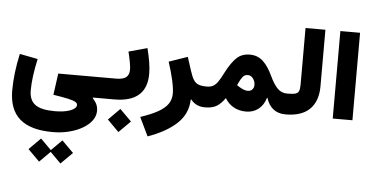

<svg xmlns="http://www.w3.org/2000/svg" viewBox="-71 -842 2953 1531"><g transform="rotate(5 1406.0 -76.5)"><path d="M198.2 454.1 290.5 361.3 376 446.8 461.4 361.3 554.2 454.1 461.4 546.4 376 460.9 290.5 546.4ZM673.3 4.9Q696.3 30.3 706.1 53Q715.8 75.7 715.8 104Q715.8 144.5 689.5 180.4Q663.1 216.3 616.5 243.7Q569.8 271 508.5 286.6Q447.3 302.2 377.9 302.2Q201.2 302.2 114.5 227.5Q27.8 152.8 27.8 -0.5Q27.8 -137.2 63 -295.9L208 -267.6Q191.9 -195.8 183.3 -131.1Q174.8 -66.4 174.8 -14.2Q174.8 64.5 222.9 99.6Q271 134.8 379.9 134.8Q456.1 134.8 504.4 116.5Q552.7 98.1 552.7 69.3Q552.7 56.2 535.9 46.1Q519 36.1 476.6 26.6Q434.1 17.1 357.9 5.4L381.8 -166.5H764.6V0H673.3Z M808.1 164.1 899.9 71.3 992.7 164.1 899.9 256.3ZM1072.8 -430.7Q1104.5 -306.2 1104.5 -227.5Q1104.5 0 844.7 0H764.6Q742.2 0 742.2 -84Q742.2 -166.5 764.6 -166.5H844.7Q899.9 -166.5 924.6 -186Q949.2 -205.6 949.2 -248.5Q949.2 -268.6 942.6 -305.4Q936 -342.3 924.3 -390.1Z M1250.5 -337.9 1399.4 -389.2 1434.6 -279.8Q1449.2 -234.4 1464.6 -209.7Q1480 -185.1 1504.4 -175.8Q1528.8 -166.5 1569.8 -166.5H1570.3V0H1569.8Q1498 0 1457 -52.7L1452.1 -51.3Q1449.2 62 1366 140.1Q1282.7 218.3 1134.8 270.5L1063 121.1Q1150.9 91.8 1204.1 61.5Q1257.3 31.2 1281.5 -4.6Q1305.7 -40.5 1305.7 -87.4Q1305.7 -127.9 1290.8 -194.6Q1275.9 -261.2 1250.5 -337.9Z M1570.3 -166.5Q1601.6 -166.5 1622.3 -178.5Q1643.1 -190.4 1660.9 -217.3Q1678.7 -244.1 1701.7 -289.6Q1745.1 -373 1786.1 -411.6Q1827.1 -450.2 1891.1 -450.2Q1953.6 -450.2 1996.6 -410.4Q2039.6 -370.6 2074.2 -295.9Q2104.5 -231.4 2135.7 -199Q2167 -166.5 2215.3 -166.5H2215.8V0H2215.3Q2154.8 0 2116.2 -31.2Q2077.6 -62.5 2061 -117.7L2056.2 -117.2Q2039.1 -59.1 1997.6 -27.1Q1956.1 4.9 1899.4 4.9Q1842.8 4.9 1799.1 -19.8Q1755.4 -44.4 1730.5 -88.4Q1698.7 -42.5 1663.6 -21.2Q1628.4 0 1570.3 0Q1558.1 0 1553 -19.5Q1547.9 -39.1 1547.9 -84Q1547.9 -127.9 1553 -147.2Q1558.1 -166.5 1570.3 -166.5ZM1810.5 -198.7Q1835.9 -180.7 1857.7 -170.9Q1879.4 -161.1 1899.9 -161.1Q1921.4 -161.1 1934.8 -175.5Q1948.2 -189.9 1948.2 -212.9Q1948.2 -240.2 1931.4 -263.4Q1914.6 -286.6 1889.2 -286.6Q1864.3 -286.6 1848.6 -267.6Q1833 -248.5 1818.4 -215.8Z M2215.8 -166.5Q2258.8 -166.5 2279.8 -172.6Q2300.8 -178.7 2307.6 -196.3Q2314.5 -213.9 2314.5 -248V-700.2H2473.6V-248Q2473.6 -128.4 2408.7 -64.2Q2343.8 0 2215.8 0Q2205.6 0 2199.2 -16.8Q2192.9 -33.7 2192.9 -84Q2192.9 -133.8 2199.2 -150.1Q2205.6 -166.5 2215.8 -166.5Z M2751 0H2593.3V-700.2H2751Z"/></g></svg>

Font: Estedad-FD ExtraBold
Style: Regular
Weight: 800
Designer: Amin Abedi
Version: Version 7.3